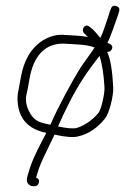

<svg xmlns="http://www.w3.org/2000/svg" viewBox="-20 -558 478 659"><path d="M93 81H99C108.2 81 114 73.5 114 63.5C114 57.8 110.7 54 104 52C105.3 46 108.7 35 114 19C119.4 3 137.7 -35.3 167.2 -96C205.2 -87.4 232.4 -85.4 248.8 -90C281.6 -97.2 314.1 -117.9 341.1 -152C354.3 -168.8 370.1 -226.8 368.6 -259C365.6 -317.5 358.6 -357.9 347.6 -380C356.2 -379.3 362 -383.2 364.8 -391.6C367.6 -400 362.2 -406.5 348.6 -411C360.4 -432.5 377.4 -485.6 385.6 -508L388.6 -518C391.8 -527.6 388.7 -534 379.3 -537.1C369.9 -540.2 363.6 -537.2 360.6 -528L356.6 -518C355.2 -512 352.6 -503.5 348.6 -492.5C340.3 -469.7 335.1 -449 324.6 -428C316.9 -435.7 308.8 -447.6 298.6 -457L287.6 -466C272.7 -479.5 256.2 -457.2 268.8 -444L278.6 -434C279.9 -433.3 281.2 -432.3 282.6 -431C265.6 -433.6 252.1 -435.2 239.6 -435.9L203.2 -438C177.7 -440.8 153.5 -434.8 128 -420C87.2 -394.3 61.7 -351.6 51.5 -292C47.8 -270.7 44.8 -254.5 42.5 -243.5C40.2 -232.5 39.5 -220.7 40.5 -208C45.1 -149.5 77.9 -114.2 139 -102C120.3 -66 96.1 -22.6 82.5 19C75.5 40.3 72 53.8 72 59.5C72 71 81.3 81 93 81ZM179.2 -124C189.3 -148 203.3 -177.5 221.2 -212.5C250.8 -270.4 286.7 -322.4 321.6 -366C330.3 -339.8 336 -304 338.6 -258.5C339.8 -236.3 327.7 -183.4 318.5 -171.4C300.7 -148.1 269.5 -126.5 244 -119C232.7 -115.7 211.1 -117.3 179.2 -124ZM304.6 -395C297.8 -383.7 281.7 -362 259.1 -330C225.3 -276.4 178.7 -189.3 153 -130C127.2 -135.1 109.3 -138.5 94.5 -154C81 -168.1 63.5 -201.7 70.6 -232C74.2 -247.3 77.7 -265.3 81 -286C95.1 -370.9 139.3 -411.6 202.8 -408C213.7 -407.3 229.5 -406.4 250 -405.2C270.8 -404 290.6 -400.6 304.6 -395Z"/></svg>

Font: MewTooHand
Style: Condensed
Weight: 400
Designer: Mew Too, Robert Jablonski
Version: Version 0.77